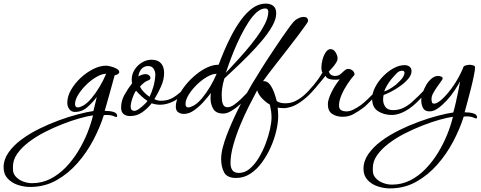

<svg xmlns="http://www.w3.org/2000/svg" viewBox="-323 -632 2671 1067"><path d="M-156 407Q-189 407 -223 396Q-257 385 -280 360.5Q-303 336 -303 298Q-303 255 -276 216Q-249 177 -204.5 144Q-160 111 -105.5 84Q-51 57 5 36.5Q61 16 111 3Q161 -10 196 -15L215 -93Q193 -64 163 -37Q133 -10 93 -10Q74 -10 62.5 -25Q51 -40 51 -61Q51 -96 71.5 -132Q92 -168 124.5 -198.5Q157 -229 194.5 -248Q232 -267 267 -267Q276 -267 293.5 -262.5Q311 -258 325.5 -250Q340 -242 340 -230Q337 -222 329.5 -218.5Q322 -215 314 -213Q301 -164 287 -115Q273 -66 259 -16Q269 -16 285.5 -14.5Q302 -13 315 -7Q328 -1 328 13Q328 18 325 18Q324 18 322 17.5Q320 17 317 17Q297 7 274 7Q269 7 264 7Q259 7 254 8Q233 75 196 145.5Q159 216 107 275Q55 334 -10.5 370.5Q-76 407 -156 407ZM139 -45Q162 -58 185.5 -86Q209 -114 230.5 -150Q252 -186 267 -222Q243 -222 213 -204.5Q183 -187 156 -160.5Q129 -134 111.5 -105.5Q94 -77 94 -54Q94 -35 109 -35Q120 -35 139 -45ZM-145 386Q-90 386 -43 362Q4 338 42.5 298Q81 258 111 209Q141 160 162 108Q183 56 194 9Q164 13 119.5 25.5Q75 38 25 57.5Q-25 77 -74 102Q-123 127 -163 157.5Q-203 188 -227 222Q-251 256 -251 293V309Q-251 333 -234.5 350.5Q-218 368 -193.5 377Q-169 386 -145 386Z M400 13Q377 13 363.5 1.5Q350 -10 350 -34Q350 -72 369.5 -106.5Q389 -141 411 -169Q410 -174 409.5 -179.5Q409 -185 409 -190Q409 -219 424.5 -244Q440 -269 465.5 -284.5Q491 -300 519 -300Q554 -300 571.5 -280.5Q589 -261 589 -226Q589 -189 571.5 -150.5Q554 -112 535 -81Q540 -78 550.5 -75Q561 -72 569 -72Q604 -72 629.5 -84.5Q655 -97 690 -129Q695 -134 698 -134Q702 -134 702 -127Q702 -119 695 -111Q673 -84 637 -67Q601 -50 567 -50Q555 -50 543 -52Q531 -54 520 -58Q498 -30 468 -8.5Q438 13 400 13ZM508 -94Q520 -118 529 -149Q538 -180 540 -212Q542 -229 532.5 -247Q523 -265 500 -265Q478 -265 463.5 -249Q449 -233 446 -207Q453 -212 464.5 -216Q476 -220 484 -220Q497 -220 505 -213.5Q513 -207 513 -199Q513 -189 500 -185Q488 -181 474.5 -170Q461 -159 455 -150Q463 -134 478 -119Q493 -104 508 -94ZM424 -16Q434 -16 449 -26.5Q464 -37 477.5 -50Q491 -63 497 -71Q483 -79 463.5 -97Q444 -115 433 -128Q427 -121 420 -104.5Q413 -88 408 -70Q403 -52 403 -40Q403 -16 424 -16Z M699 1Q680 1 667 -8.5Q654 -18 654 -39Q654 -67 669.5 -99Q685 -131 710.5 -162Q736 -193 767.5 -218.5Q799 -244 831.5 -258.5Q864 -273 892 -272Q903 -302 921 -345Q939 -388 963 -434.5Q987 -481 1016.5 -521.5Q1046 -562 1080.5 -587Q1115 -612 1153 -612Q1180 -612 1196 -599Q1212 -586 1212 -558Q1212 -526 1190 -487Q1168 -448 1133 -406.5Q1098 -365 1058.5 -325Q1019 -285 983 -251.5Q947 -218 924 -196Q914 -162 911.5 -140Q909 -118 909 -102Q909 -90 910.5 -74.5Q912 -59 919 -47.5Q926 -36 942 -36Q958 -36 978 -50Q998 -64 1018 -83.5Q1038 -103 1053 -119Q1068 -135 1075 -139H1077Q1080 -139 1082 -133.5Q1084 -128 1082 -125Q1073 -114 1054 -93.5Q1035 -73 1011 -51.5Q987 -30 962.5 -15.5Q938 -1 918 -1Q877 -1 862 -27Q847 -53 847 -86Q847 -94 847.5 -101Q848 -108 849 -115Q833 -94 809 -67Q785 -40 756.5 -19.5Q728 1 699 1ZM932 -227Q949 -246 978 -277Q1007 -308 1040 -346Q1073 -384 1102 -423.5Q1131 -463 1149.5 -500Q1168 -537 1168 -566Q1168 -585 1151 -585Q1128 -585 1104 -564Q1080 -543 1057.5 -508Q1035 -473 1014.5 -432Q994 -391 977.5 -350.5Q961 -310 949.5 -277.5Q938 -245 932 -227ZM753 -45Q776 -58 799.5 -86Q823 -114 844.5 -150Q866 -186 881 -222Q857 -222 827 -204.5Q797 -187 770 -160.5Q743 -134 725.5 -105.5Q708 -77 708 -54Q708 -35 723 -35Q734 -35 753 -45Z M989 357Q939 357 922.5 326Q906 295 906 252Q906 222 915 187.5Q924 153 937 119Q950 85 962 58Q994 -16 1033.5 -88Q1073 -160 1126 -244Q1134 -258 1153.5 -287.5Q1173 -317 1197 -353.5Q1221 -390 1245.5 -425.5Q1270 -461 1289 -486.5Q1308 -512 1317 -519Q1327 -527 1339.5 -532.5Q1352 -538 1365 -538Q1389 -538 1389 -515Q1389 -511 1373 -488.5Q1357 -466 1331 -431.5Q1305 -397 1275 -358.5Q1245 -320 1216.5 -283.5Q1188 -247 1167 -219.5Q1146 -192 1139 -181H1141Q1163 -182 1178 -161Q1193 -140 1202 -113.5Q1211 -87 1215 -70Q1226 -63 1238 -60.5Q1250 -58 1263 -58Q1295 -58 1321.5 -72Q1348 -86 1367.5 -103.5Q1387 -121 1395 -131Q1398 -135 1402 -135Q1409 -135 1409 -126Q1409 -118 1383 -94Q1358 -71 1329.5 -54Q1301 -37 1268 -32Q1265 -31 1261.5 -31Q1258 -31 1253 -31Q1243 -31 1234 -32Q1225 -33 1220 -34Q1223 -10 1223 13Q1223 49 1212.5 94.5Q1202 140 1181.5 186Q1161 232 1132.5 271Q1104 310 1068 333.5Q1032 357 989 357ZM1005 329Q1037 329 1064.5 306Q1092 283 1114.5 246Q1137 209 1153 167Q1169 125 1177.5 86Q1186 47 1186 21Q1186 3 1183.5 -14.5Q1181 -32 1177 -49L1176 -51Q1154 -64 1134 -84.5Q1114 -105 1106 -130Q1085 -91 1059.5 -40.5Q1034 10 1011 66Q988 122 973 176Q958 230 958 275Q958 299 968.5 314Q979 329 1005 329Z M1582 17Q1547 17 1523 1Q1499 -15 1499 -53Q1499 -77 1518 -117Q1537 -157 1565 -191Q1560 -190 1552.5 -189.5Q1545 -189 1536 -189Q1521 -189 1506 -193.5Q1491 -198 1486 -211Q1482 -206 1466 -186Q1450 -166 1429.5 -142.5Q1409 -119 1392 -102Q1375 -85 1369 -85Q1367 -85 1364 -87Q1361 -89 1361 -92Q1361 -97 1371.5 -107Q1382 -117 1387 -122Q1425 -163 1443.5 -189.5Q1462 -216 1469 -229Q1463 -238 1463 -257Q1463 -278 1469.5 -301.5Q1476 -325 1487.5 -342Q1499 -359 1514 -359Q1531 -359 1542 -341Q1553 -323 1553 -308Q1553 -296 1544 -282Q1535 -268 1523.5 -255Q1512 -242 1504 -234Q1513 -210 1539 -210Q1557 -210 1569 -220Q1581 -230 1591 -239.5Q1601 -249 1612 -249Q1626 -249 1637 -239.5Q1648 -230 1647 -216Q1630 -198 1609.5 -167.5Q1589 -137 1575 -104.5Q1561 -72 1561 -46Q1561 -27 1572.5 -20Q1584 -13 1603 -13Q1621 -13 1641 -23Q1661 -33 1681 -47Q1694 -56 1719.5 -80Q1745 -104 1779 -141Q1781 -143 1783 -143Q1791 -143 1791 -132Q1791 -129 1779 -115.5Q1767 -102 1750.5 -85Q1734 -68 1719 -53.5Q1704 -39 1697 -34Q1672 -15 1643.5 1Q1615 17 1582 17Z M1855 7Q1811 7 1778 -14Q1745 -35 1745 -84Q1745 -114 1761.5 -146.5Q1778 -179 1805 -207Q1832 -235 1863.5 -252.5Q1895 -270 1926 -270Q1942 -270 1953 -261.5Q1964 -253 1964 -236Q1964 -216 1946.5 -195Q1929 -174 1903.5 -155.5Q1878 -137 1852 -123.5Q1826 -110 1809 -104Q1806 -92 1806 -79Q1806 -56 1818.5 -38Q1831 -20 1862 -20Q1893 -20 1918.5 -32.5Q1944 -45 1965 -63.5Q1986 -82 2003 -99Q2017 -113 2026 -122.5Q2035 -132 2042 -139Q2045 -142 2051 -142Q2056 -142 2059 -138.5Q2062 -135 2057 -130Q2053 -125 2043.5 -115.5Q2034 -106 2025.5 -96.5Q2017 -87 2013 -83Q1969 -36 1929 -14.5Q1889 7 1855 7ZM1812 -124Q1822 -126 1840.5 -136.5Q1859 -147 1877 -161Q1885 -168 1899 -182Q1913 -196 1918 -206Q1925 -219 1925 -227Q1925 -239 1912 -239Q1905 -239 1897 -236Q1887 -232 1873 -216Q1859 -200 1851 -191Q1839 -176 1828.5 -158.5Q1818 -141 1812 -124Z M1844 415Q1811 415 1777 404Q1743 393 1720 368.5Q1697 344 1697 306Q1697 263 1724 224Q1751 185 1795.5 152Q1840 119 1894.5 92Q1949 65 2005 44.5Q2061 24 2111 11Q2161 -2 2196 -7Q2203 -31 2210 -62Q2217 -93 2223.5 -124.5Q2230 -156 2234 -180Q2222 -158 2203 -129Q2184 -100 2160 -74Q2136 -48 2111.5 -30.5Q2087 -13 2064 -13Q2037 -13 2027.5 -32.5Q2018 -52 2018 -75Q2018 -92 2025.5 -115Q2033 -138 2045.5 -159.5Q2058 -181 2075.5 -195.5Q2093 -210 2112 -210Q2118 -210 2127.5 -207Q2137 -204 2137 -196Q2137 -192 2127.5 -179Q2118 -166 2106 -149Q2094 -132 2084.5 -114.5Q2075 -97 2075 -82Q2075 -74 2077 -65Q2079 -56 2090 -56Q2107 -56 2136 -83Q2165 -110 2196 -154.5Q2227 -199 2250 -253Q2252 -265 2265 -268.5Q2278 -272 2288 -272Q2294 -272 2305.5 -269Q2317 -266 2317 -258Q2317 -243 2310 -209Q2303 -175 2293 -135.5Q2283 -96 2273.5 -61Q2264 -26 2259 -8Q2269 -8 2285.5 -6.5Q2302 -5 2315 1Q2328 7 2328 21Q2328 26 2325 26Q2324 26 2322 25.5Q2320 25 2317 25Q2297 15 2274 15Q2269 15 2264 15Q2259 15 2254 16Q2233 83 2196 153.5Q2159 224 2107 283Q2055 342 1989.5 378.5Q1924 415 1844 415ZM1855 394Q1910 394 1957 370Q2004 346 2042.5 306Q2081 266 2111 217Q2141 168 2162 116Q2183 64 2194 17Q2164 21 2119.5 33.5Q2075 46 2025 65.5Q1975 85 1926 110Q1877 135 1837 165.5Q1797 196 1773 230Q1749 264 1749 301V317Q1749 341 1765.5 358.5Q1782 376 1806.5 385Q1831 394 1855 394Z"/></svg>

Font: Corinthia
Style: Bold
Weight: 700
Designer: Robert E. Leuschke
Foundry: Robert E. Leuschke
Version: Version 1.013; ttfautohint (v1.8.3)